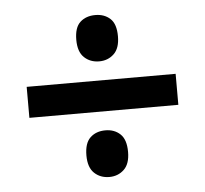

<svg xmlns="http://www.w3.org/2000/svg" viewBox="-42 -639 613 574"><g transform="rotate(-5 264.5 -352.0)"><path d="M201 -526Q201 -563 218.5 -579Q236 -595 264 -595Q291 -595 308.5 -579Q326 -563 326 -526Q326 -490 308 -473Q290 -456 264 -456Q237 -456 219 -473Q201 -490 201 -526ZM41 -306V-399H488V-306ZM201 -179Q201 -216 218.5 -232.5Q236 -249 264 -249Q291 -249 308.5 -232.5Q326 -216 326 -179Q326 -143 308 -126Q290 -109 264 -109Q237 -109 219 -126Q201 -143 201 -179Z"/></g></svg>

Font: Noto Sans Sinhala UI SemiCondensed SemiBold
Style: Regular
Weight: 600
Width: 4
Designer: Jelle Bosma - Monotype Design Team
Foundry: Monotype Imaging Inc.
Version: Version 2.006; ttfautohint (v1.8.4.7-5d5b)